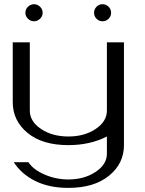

<svg xmlns="http://www.w3.org/2000/svg" viewBox="-20 -706 706 934"><path d="M478.5 -685.5Q496.1 -685.5 508.3 -673.3Q520.5 -661.1 520.5 -643.6Q520.5 -627 508.3 -614.7Q496.1 -602.5 478.5 -602.5Q461.9 -602.5 449.7 -614.7Q437.5 -627 437.5 -643.6Q437.5 -661.1 449.7 -673.3Q461.9 -685.5 478.5 -685.5ZM187.5 -643.6Q187.5 -627 174.8 -614.7Q162.1 -602.5 145.5 -602.5Q128.9 -602.5 116.2 -614.7Q103.5 -627 103.5 -643.6Q103.5 -661.1 116.2 -673.3Q128.9 -685.5 145.5 -685.5Q162.1 -685.5 174.8 -673.3Q187.5 -661.1 187.5 -643.6ZM583 -500V0Q583 89.8 510.3 148.9Q437.5 208 312.5 208Q218.8 208 151.4 174.3Q84 140.6 46.9 83H118.2Q141.6 119.1 196.8 143.1Q252 167 312.5 167Q389.6 167 444.8 130.4Q500 93.8 500 42V-42Q418 0 312.5 0Q185.5 0 113.8 -59.6Q42 -119.1 42 -209V-500H125V-168Q125 -115.2 179.7 -78.6Q234.4 -42 312.5 -42Q390.6 -42 445.3 -78.6Q500 -115.2 500 -168V-500Z"/></svg>

Font: okolaks
Style: Regular
Weight: 500
Version: Version 000.6.0